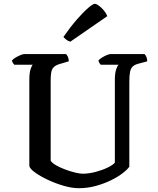

<svg xmlns="http://www.w3.org/2000/svg" viewBox="-20 -988 827 1008"><path d="M394 0Q357 0 313 -13Q269 -26 229 -45Q189 -64 162.5 -83.5Q136 -103 134 -117V-568Q134 -605 140.5 -624.5Q147 -644 152 -648H55Q52 -653 48 -657.5Q44 -662 43 -671Q49 -678 61.5 -685.5Q74 -693 87 -698.5Q100 -704 106 -704H327Q332 -699 336.5 -689.5Q341 -680 341 -666L297 -653Q275 -647 264 -637Q253 -627 249.5 -610.5Q246 -594 246 -567V-144Q255 -131 276.5 -119Q298 -107 324 -97.5Q350 -88 374.5 -82Q399 -76 414 -76Q445 -76 480 -85Q515 -94 543.5 -107.5Q572 -121 583 -134V-568Q583 -606 590.5 -625.5Q598 -645 602 -648H509Q505 -652 501.5 -657.5Q498 -663 497 -671Q503 -678 515 -685.5Q527 -693 540 -698.5Q553 -704 559 -704H739Q744 -699 748.5 -689.5Q753 -680 753 -666L708 -654Q688 -649 677.5 -639.5Q667 -630 663 -611.5Q659 -593 659 -559V-113Q650 -99 625 -79.5Q600 -60 563.5 -42Q527 -24 483.5 -12Q440 0 394 0ZM349 -769Q336 -773 326.5 -781Q317 -789 313 -794Q349 -846 383 -885Q417 -924 442.5 -946Q468 -968 478 -968Q486 -968 499.5 -958Q513 -948 525.5 -933Q538 -918 543 -903Z"/></svg>

Font: Texturina Medium
Style: Regular
Weight: 500
Designer: Guillermo Torres Carreño
Foundry: Omnibus-Type
Version: Version 1.003